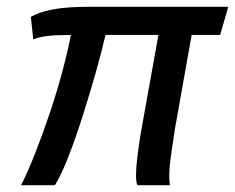

<svg xmlns="http://www.w3.org/2000/svg" viewBox="-20 -546 693 566"><path d="M42 0Q62 -39 84 -95Q106 -151 127 -213.5Q148 -276 164 -336Q180 -396 189 -443Q147 -443 121 -440Q95 -437 78 -430L71 -496Q93 -510 134.5 -518Q176 -526 242 -526H653L629 -443H545L495 -162Q488 -117 483.5 -84Q479 -51 479 -28Q479 -21 479.5 -13.5Q480 -6 481 0H385Q383 -4 382 -12Q381 -20 381 -30Q381 -50 384.5 -79.5Q388 -109 394 -148L447 -443H291Q280 -395 262.5 -333Q245 -271 224.5 -206.5Q204 -142 183 -87.5Q162 -33 142 0Z"/></svg>

Font: Archivo SemiCondensed Medium
Style: Italic
Weight: 500
Width: 4
Italic angle: -10°
Designer: Hector Gatti
Foundry: Omnibus-Type
Version: Version 2.001